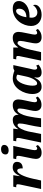

<svg xmlns="http://www.w3.org/2000/svg" viewBox="1420 -2232 822 3702"><g transform="rotate(-90 1831.0 -381.0)"><path d="M38 0H202L236 -156C275 -335 338 -460 391 -460C426 -460 438 -417 435 -354C511 -354 561 -390 561 -465C561 -516 528 -547 453 -547C376 -547 331 -497 289 -413H285L304 -536H83L71 -479H97C121 -479 129 -471 129 -451C129 -428 125 -408 121 -390Z M782 -625C835 -625 888 -653 888 -711C888 -754 850 -772 807 -772C756 -772 704 -749 704 -685C704 -644 739 -625 782 -625ZM738 10C820 10 852 -26 886 -62L865 -99C842 -79 835 -75 817 -75C795 -75 787 -97 787 -125C787 -148 794 -180 802 -218L869 -536H625L614 -479H633C668 -479 677 -471 677 -446C677 -427 675 -403 668 -374L644 -256C626 -176 618 -126 618 -100C618 -31 658 10 738 10Z M1659 8C1740 8 1788 -29 1820 -65L1798 -101C1773 -82 1761 -77 1742 -77C1720 -77 1711 -98 1711 -127C1711 -150 1719 -186 1727 -223L1745 -307C1753 -347 1765 -402 1765 -434C1765 -493 1740 -546 1658 -546C1577 -546 1514 -515 1469 -430H1468C1470 -435 1470 -439 1470 -442C1470 -496 1446 -546 1370 -546C1306 -546 1249 -521 1194 -442H1191L1202 -536H968L958 -479H985C1014 -479 1023 -472 1023 -449C1023 -426 1019 -412 1017 -399L934 0H1098L1149 -253C1166 -333 1221 -454 1267 -454C1295 -454 1301 -433 1301 -409C1301 -381 1294 -331 1284 -286L1274 -242C1258 -171 1238 -67 1230 0H1401C1408 -69 1422 -168 1433 -214L1445 -272C1464 -358 1512 -457 1555 -457C1586 -457 1590 -434 1590 -408C1590 -371 1578 -312 1573 -287L1558 -217C1548 -172 1542 -138 1542 -113C1542 -51 1571 8 1659 8Z M2004 10C2101 10 2141 -40 2188 -128H2193C2188 -107 2186 -92 2186 -78C2186 -17 2225 10 2285 10C2365 10 2401 -26 2436 -50L2417 -95C2399 -84 2392 -75 2374 -75C2353 -75 2339 -91 2339 -125C2339 -149 2355 -206 2359 -224L2427 -535H2366L2316 -514C2286 -529 2219 -546 2169 -546C1976 -546 1869 -324 1869 -168C1869 -60 1917 10 2004 10ZM2077 -76C2050 -76 2030 -89 2030 -164C2030 -271 2086 -476 2186 -476C2208 -476 2231 -470 2243 -454L2208 -293C2184 -176 2127 -76 2077 -76Z M3124 -63 3102 -99C3076 -80 3062 -75 3046 -75C3024 -75 3015 -96 3015 -125C3015 -149 3023 -185 3031 -221L3048 -306C3056 -346 3067 -399 3067 -430C3067 -493 3040 -546 2954 -546C2874 -546 2820 -515 2766 -440V-536H2548L2537 -479H2564C2596 -479 2603 -471 2603 -448C2603 -428 2599 -412 2596 -399L2513 0H2677L2725 -214C2743 -312 2801 -454 2851 -454C2886 -454 2893 -427 2893 -397C2893 -367 2880 -303 2875 -283L2862 -215C2852 -170 2847 -138 2846 -111C2843 -37 2883 10 2963 10C3045 10 3093 -27 3124 -63Z M3395 10C3523 10 3590 -57 3590 -115C3590 -131 3587 -145 3581 -154C3554 -111 3502 -72 3443 -72C3378 -72 3341 -116 3341 -183C3341 -203 3343 -216 3344 -223H3382C3536 -223 3662 -309 3662 -428C3662 -503 3609 -546 3517 -546C3296 -546 3181 -344 3181 -193C3181 -60 3282 10 3395 10ZM3350 -284C3364 -383 3410 -482 3471 -482C3502 -482 3514 -455 3514 -421C3514 -331 3443 -284 3358 -284Z"/></g></svg>

Font: Noto Serif SemiCondensed Extra
Style: Italic
Weight: 800
Width: 4
Italic angle: -12°
Designer: Monotype Design Team
Foundry: Monotype Imaging Inc.
Version: Version 1.901